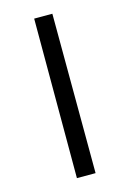

<svg xmlns="http://www.w3.org/2000/svg" viewBox="-104 -711 518 765"><g transform="rotate(-15 154.5 -329.0)"><path d="M116 0V-658H191L193 0Z"/></g></svg>

Font: EauTestSC
Style: Regular
Weight: 400
Designer: Christian Thalmann (Catharsis Fonts)
Version: Version 0.001;PS 000.001;hotconv 1.0.88;makeotf.lib2.5.64775